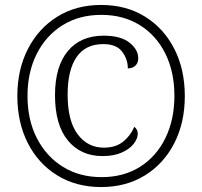

<svg xmlns="http://www.w3.org/2000/svg" viewBox="-20 -745 816 775"><path d="M388 10Q287 10 210.5 -37.5Q134 -85 92 -168Q50 -251 50 -358Q50 -464 92.5 -547Q135 -630 211 -677.5Q287 -725 388 -725Q490 -725 566 -677.5Q642 -630 684 -547Q726 -464 726 -357Q726 -250 683.5 -167Q641 -84 565 -37Q489 10 388 10ZM390 -30Q479 -30 545 -71.5Q611 -113 647.5 -187.5Q684 -262 684 -358Q684 -455 647.5 -528.5Q611 -602 544.5 -643.5Q478 -685 389 -685Q300 -685 233 -643.5Q166 -602 128.5 -528Q91 -454 91 -358Q91 -260 129.5 -186Q168 -112 235 -71Q302 -30 390 -30ZM394 -115Q306 -115 254 -178Q202 -241 202 -361Q202 -476 253.5 -538.5Q305 -601 399 -601Q467 -601 502.5 -573Q538 -545 538 -510Q538 -491 526.5 -480Q515 -469 496 -469Q496 -506 473 -536.5Q450 -567 397 -567Q325 -567 289 -514.5Q253 -462 253 -363Q253 -257 293.5 -203Q334 -149 399 -149Q448 -149 478 -174Q508 -199 522 -233Q536 -223 536 -205Q536 -186 520 -165Q504 -144 472 -129.5Q440 -115 394 -115Z"/></svg>

Font: Noto Serif Tamil SemiCondensed Light
Style: Regular
Weight: 300
Width: 4
Designer: Indian Type Foundry, Tom Grace, and the Monotype Design Team
Foundry: Monotype Imaging Inc.
Version: Version 2.004; ttfautohint (v1.8.4.7-5d5b)